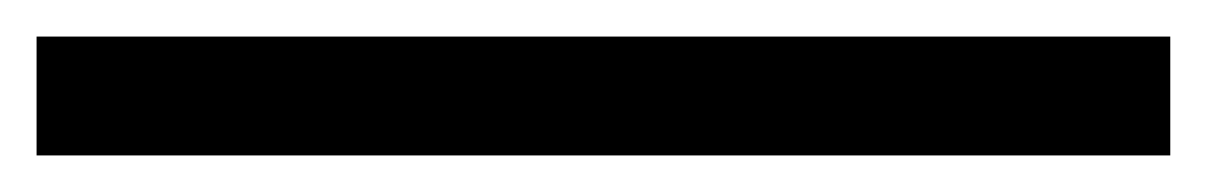

<svg xmlns="http://www.w3.org/2000/svg" viewBox="-20 95 660 105"><path d="M0 180H620V115H0Z"/></svg>

Font: Monaspace Argon ExtraLight
Style: Regular
Weight: 200
Designer: Riley Cran & the Lettermatic Team
Foundry: Lettermatic
Version: Version 1.000 (Monaspace Argon)